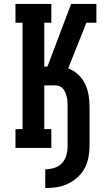

<svg xmlns="http://www.w3.org/2000/svg" viewBox="-20 -755 540 980"><path d="M211 205V109Q234 109 257 102Q280 95 296 78Q312 61 318.5 38Q325 15 325 -8V-210Q325 -222 324.5 -233.5Q324 -245 321.5 -256.5Q319 -268 315 -278.5Q311 -289 304.5 -298.5Q298 -308 287.5 -313.5Q277 -319 266 -319H206V-96H242V0H59V-96H95V-639H59V-735H242V-639H206V-415H222L343 -735H437V-678V-735H472V-639H421L328 -406Q356 -396 378.5 -375Q401 -354 414 -327Q427 -300 432 -270Q437 -240 437 -210V-8Q437 21 431 50.5Q425 80 411 105.5Q397 131 374.5 151Q352 171 325.5 183.5Q299 196 269.5 200.5Q240 205 211 205Z"/></svg>

Font: Iosevka Slab
Style: Bold
Weight: 700
Monospace: yes
Designer: Belleve Invis
Foundry: Belleve Invis
Version: Version 11.1.1; ttfautohint (v1.8.3)